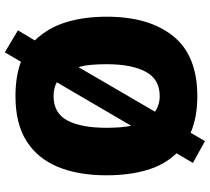

<svg xmlns="http://www.w3.org/2000/svg" viewBox="-56 -740 849 776"><g transform="rotate(90 368.0 -351.5)"><path d="M688 -358Q688 -244 654 -161.5Q620 -79 549.5 -34.5Q479 10 368 10Q289 10 229 -12L191 53L102 0L143 -68Q92 -121 69.5 -194Q47 -267 47 -359Q47 -530 125.5 -627.5Q204 -725 368 -725Q454 -725 516 -698L550 -756L638 -707L599 -641Q645 -594 666.5 -522Q688 -450 688 -358ZM239 -358Q239 -325 241.5 -296.5Q244 -268 251 -245L431 -554Q403 -573 368 -573Q300 -573 269.5 -516.5Q239 -460 239 -358ZM496 -358Q496 -416 488 -458L312 -157Q336 -144 368 -144Q437 -144 466.5 -200Q496 -256 496 -358Z"/></g></svg>

Font: Noto Sans Bengali SemiCondensed Black
Style: Regular
Weight: 900
Width: 4
Designer: Joana Ranito - Universal Thirst; Jelle Bosma - Monotype Design Team
Foundry: Universal Thirst ehf.
Version: Version 3.000; ttfautohint (v1.8.4.7-5d5b)